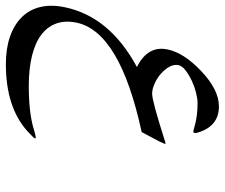

<svg xmlns="http://www.w3.org/2000/svg" viewBox="-169 -437 785 671"><g transform="rotate(90 223.5 -101.5)"><path d="M345.2 196.3Q261.7 270.5 112.3 270.5Q57.6 270.5 16.1 256.1Q-25.4 241.7 -52 214.8Q-78.6 188 -87.6 149.7Q-96.7 111.3 -86.4 63Q-53.2 -92.8 122.1 -187.5Q45.9 -225.6 61 -295.4Q72.8 -351.6 135.3 -411.1Q201.2 -474.1 259.8 -474.1Q325.2 -474.1 348.6 -408.7Q354 -394 352.5 -388.7Q352.1 -384.8 347.2 -384.8Q344.2 -384.8 336.9 -387Q329.6 -389.2 317.6 -392.1Q305.7 -395 288.3 -397.2Q271 -399.4 247.1 -399.4Q231.9 -399.4 210.4 -393.8Q189 -388.2 168.9 -378.7Q148.9 -369.1 133.8 -357.4Q118.7 -345.7 115.7 -333Q112.3 -317.4 121.3 -301Q130.4 -284.7 145.8 -271.2Q161.1 -257.8 180.2 -249.3Q199.2 -240.7 215.3 -240.7Q240.7 -240.7 369.1 -281.7Q377.4 -284.7 382.3 -285.9Q387.2 -287.1 388.7 -287.6Q391.1 -287.6 390.6 -284.2Q389.6 -280.8 382.8 -266.6L349.6 -204.1Q-0.5 -128.4 -32.7 22.9Q-41 62.5 -30 93.8Q-19 125 9.3 146.5Q37.6 168 83 179.2Q128.4 190.4 188.5 190.4Q282.7 190.4 339.8 172.9Q352.5 168.9 359.4 167.7Q366.2 166.5 368.2 166Q372.1 166 371.6 168.9Q370.6 173.3 345.2 196.3Z"/></g></svg>

Font: XB Kayhan
Style: Italic
Weight: 400
Italic angle: -12°
Designer: Behnam
Foundry: Irmug
Version: Version 7.300 2009